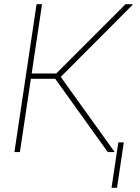

<svg xmlns="http://www.w3.org/2000/svg" viewBox="-20 -731 675 923"><path d="M245.6 -352.1H128.4L75.7 0H49.3L155.8 -710.9H182.1L132.3 -377.9H250.5L583.5 -710.9H616.7L617.7 -708L272 -361.3L531.2 0H498ZM542.5 171.9H516.1L548.8 -46.4H575.2Z"/></svg>

Font: Roboto-ThinItalic
Style: Italic
Weight: 250
Italic angle: -12°
Designer: Google
Version: Version 1.100141; 2013; ttfautohint (v0.94.14-c901) -l 8 -r 